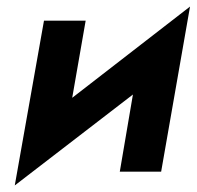

<svg xmlns="http://www.w3.org/2000/svg" viewBox="-20 -523 599 585"><path d="M241 -460 200 -225 559 -503 471 0H345L385 -235L25 42L114 -460Z"/></svg>

Font: Jost* 600 Semi
Style: Italic
Weight: 600
Italic angle: -10°
Version: Version 3.500